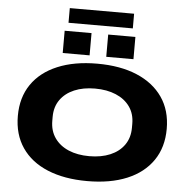

<svg xmlns="http://www.w3.org/2000/svg" viewBox="-65 -1084 1142 1160"><g transform="rotate(5 506.5 -504.0)"><path d="M311 -931V-1020H701V-931ZM292 -746V-881H455V-746ZM556 -746V-881H721V-746ZM506 12Q367 12 265.5 -30Q164 -72 109.5 -152Q55 -232 55 -344Q55 -456 109.5 -535.5Q164 -615 265.5 -657.5Q367 -700 506 -700Q646 -700 747 -657.5Q848 -615 903 -535.5Q958 -456 958 -344Q958 -232 903 -152Q848 -72 747 -30Q646 12 506 12ZM506 -139Q578 -139 632.5 -162Q687 -185 717.5 -228.5Q748 -272 748 -333V-357Q748 -417 717.5 -460Q687 -503 632.5 -526Q578 -549 506 -549Q434 -549 380 -526Q326 -503 295.5 -460Q265 -417 265 -357V-333Q265 -272 295.5 -228.5Q326 -185 380 -162Q434 -139 506 -139Z"/></g></svg>

Font: Archivo Expanded ExtraBold
Style: Regular
Weight: 800
Width: 7
Designer: Hector Gatti
Foundry: Omnibus-Type
Version: Version 2.001; ttfautohint (v1.8.3)